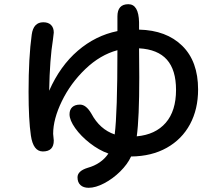

<svg xmlns="http://www.w3.org/2000/svg" viewBox="-20 -801 1040 914"><path d="M923 -375Q923 -281 884.5 -209.5Q846 -138 774 -97.5Q702 -57 604 -56Q587 -19 552 15.5Q517 50 476 71.5Q435 93 402 93Q377 93 363 80Q349 67 349 43Q349 13 397 -2Q462 -20 496 -70Q451 -86 408 -119.5Q365 -153 338 -191Q311 -229 311 -257Q311 -279 324 -291Q337 -303 361 -303Q390 -303 415 -260Q455 -185 526 -161Q539 -263 539 -562Q457 -540 386.5 -472.5Q316 -405 274.5 -319.5Q233 -234 233 -164L236 -132Q236 -80 184 -80Q138 -80 127 -156Q116 -230 116 -364Q116 -528 131 -636Q139 -695 186 -695Q210 -695 223 -682Q236 -669 236 -646L232 -612Q217 -521 214 -369Q266 -487 350.5 -559.5Q435 -632 539 -653V-723Q539 -781 591 -781Q640 -781 642 -695V-660Q772 -657 847.5 -583Q923 -509 923 -375ZM818 -373Q818 -468 774.5 -517Q731 -566 642 -571L643 -433Q643 -238 631 -152Q720 -160 769 -216.5Q818 -273 818 -373Z"/></svg>

Font: 寒蝉全圆体 Bold
Style: Regular
Weight: 700
Designer: Warren2060
      Designed by Motoya company      

      [Varela Round]
      Joe Prince(Latin component); Avraham Cornf
Foundry: ChillType
Version: Version 3.200